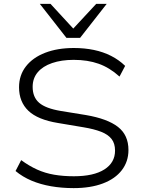

<svg xmlns="http://www.w3.org/2000/svg" viewBox="-20 -960 735 988"><path d="M359 8Q298 8 243 -1.5Q188 -11 142 -30.5Q96 -50 60 -80L89 -136Q130 -106 171 -87.5Q212 -69 258.5 -61Q305 -53 360 -53Q462 -53 517 -88Q572 -123 572 -185Q572 -222 554 -245Q536 -268 500 -282Q464 -296 410 -305L279 -327Q174 -344 126 -390Q78 -436 78 -511Q78 -573 113.5 -618.5Q149 -664 212.5 -688.5Q276 -713 360 -713Q415 -713 463 -703Q511 -693 551.5 -672.5Q592 -652 624 -621L595 -566Q544 -612 487.5 -632Q431 -652 359 -652Q296 -652 248 -635.5Q200 -619 174 -588Q148 -557 148 -513Q148 -460 181.5 -431Q215 -402 293 -389L422 -368Q533 -349 587 -307Q641 -265 641 -188Q641 -129 607 -84.5Q573 -40 509.5 -16Q446 8 359 8ZM322 -765 185 -940H240L357 -813L475 -940H529L392 -765Z"/></svg>

Font: Nunito Sans 10pt SemiExpanded Light
Style: Regular
Weight: 300
Width: 6
Designer: Vernon Adams
Foundry: Vernon Adams
Version: Version 3.101;gftools[0.9.27]